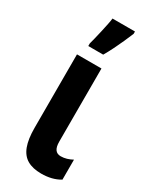

<svg xmlns="http://www.w3.org/2000/svg" viewBox="-202 -822 707 882"><g transform="rotate(30 151.0 -380.5)"><path d="M185.5 -546.9V-159.2Q185.5 -130.9 195.3 -117.4Q205.1 -104 224.6 -104Q240.2 -104 255.9 -108.6Q271.5 -113.3 285.6 -121.1V-15.1Q264.6 -2.4 240 3.7Q215.3 9.8 186.5 9.8Q141.6 9.8 112.5 -7.1Q83.5 -23.9 69.6 -60.8Q55.7 -97.7 55.7 -157.2V-546.9ZM81.5 -606V-620.1Q84.5 -630.4 89.6 -651.1Q94.7 -671.9 100.1 -695.8Q105.5 -719.7 109.6 -740.2Q113.8 -760.7 114.7 -771H233.9V-758.8Q224.1 -734.9 212.4 -708.7Q200.7 -682.6 187.7 -656.5Q174.8 -630.4 160.6 -606Z"/></g></svg>

Font: Open Sans Condensed
Style: Regular
Weight: 400
Width: 3
Designer: Monotype Design Team
Foundry: Monotype Imaging Inc.
Version: Version 3.000